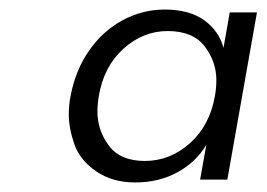

<svg xmlns="http://www.w3.org/2000/svg" viewBox="-20 -729 558 402"><path d="M128 -529Q138 -582 166.5 -623Q195 -664 236.5 -686.5Q278 -709 325 -709Q376 -709 407 -687Q438 -665 448 -629L461 -703H518L456 -353H399L412 -426Q391 -390 352 -368.5Q313 -347 263 -347Q215 -347 181 -370.5Q147 -394 135.5 -427.5Q124 -461 124 -490Q124 -509 128 -529ZM187 -529Q184 -511 184 -496Q184 -456 208 -424Q232 -392 283 -392Q336 -392 377.5 -429Q419 -466 430 -528Q433 -545 433 -561Q433 -600 408.5 -632Q384 -664 331 -664Q280 -664 239 -627.5Q198 -591 187 -529Z"/></svg>

Font: Fz Poppins Light
Style: Italic
Weight: 300
Italic angle: -10°
Designer: Ninad Kale (Devanagari), Jonny Pinhorn (Latin)
Foundry: Indian Type Foundry
Version: Vit hóa bi Vntype.Com & FontZin.Com